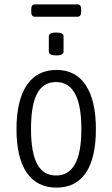

<svg xmlns="http://www.w3.org/2000/svg" viewBox="-20 -847 510 873"><path d="M237 6Q148 6 101.5 -62Q55 -130 55 -259Q55 -390 101.5 -459.5Q148 -529 237 -529Q324 -529 370 -459.5Q416 -390 416 -259Q416 -129 370.5 -61.5Q325 6 237 6ZM235 -49Q292 -49 321 -101Q350 -153 350 -261Q350 -474 235 -474Q177 -474 149 -422Q121 -370 121 -261Q121 -153 149 -101Q177 -49 235 -49ZM236 -595Q202 -595 202 -613V-681Q202 -689 209.5 -694Q217 -699 236 -699Q254 -699 261.5 -694.5Q269 -690 269 -681V-613Q269 -605 261.5 -600Q254 -595 236 -595ZM138 -771Q122 -771 122 -794V-804Q122 -827 138 -827H333Q349 -827 349 -804V-794Q349 -771 333 -771Z"/></svg>

Font: Asap Condensed Light
Style: Regular
Weight: 300
Width: 3
Designer: Pablo Cosgaya
Foundry: Omnibus-Type
Version: Version 3.001; ttfautohint (v1.8.4.7-5d5b)